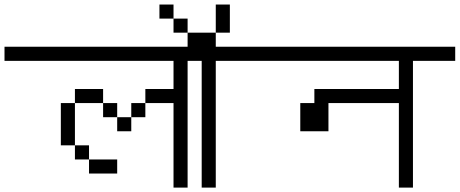

<svg xmlns="http://www.w3.org/2000/svg" viewBox="-20 -895 2040 852"><path d="M500 -125V-187.5H375V-125ZM1000 -625V-687.5H0V-625H750Q750 -625 750 -500H625V-437.5H562.5V-375H500V-312.5H562.5V-375H625V-437.5H750Q750 -437.5 750 -62.5H812.5V-625ZM375 -187.5V-250H312.5V-187.5ZM312.5 -250V-437.5H250V-250ZM500 -375V-437.5H437.5V-375ZM312.5 -437.5H437.5V-500H312.5Z M1000 -625V-687.5H937.5V-750H812.5V-687.5H750V-625H875V-62.5H937.5V-625ZM812.5 -750V-812.5H750V-750ZM937.5 -750H1000Q1000 -750 1000 -875H937.5Q937.5 -875 937.5 -750ZM750 -812.5V-875H687.5V-812.5Z M2000 -625V-687.5H1000V-625H1750Q1750 -625 1750 -500H1375V-437.5H1312.5Q1312.5 -437.5 1312.5 -312.5H1437.5Q1437.5 -312.5 1437.5 -437.5H1750Q1750 -437.5 1750 -62.5H1812.5V-625Z"/></svg>

Font: UnifontExMono
Style: Regular
Weight: 500
Version: Version 15.0.06